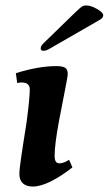

<svg xmlns="http://www.w3.org/2000/svg" viewBox="-20 -673 398 703"><path d="M51 -36Q51 -53 57 -93.5Q63 -134 65 -147L77 -223Q89 -313 89 -346Q89 -371 59 -371Q51 -371 43 -369L38 -405Q121 -431 187 -431Q207 -431 217.5 -425.5Q228 -420 228 -402Q228 -393 216 -333Q199 -246 196 -230Q180 -144 180 -102Q180 -75 197 -75Q213 -75 233 -88L245 -60Q203 -27 165.5 -8.5Q128 10 100 10Q77 10 64 -1.5Q51 -13 51 -36ZM129 -496Q129 -502 133 -507.5Q137 -513 149 -524L257 -629Q274 -645 280 -649Q286 -653 296 -653Q313 -653 335.5 -640Q358 -627 358 -617Q358 -607 343 -599L164 -496Q150 -487 139 -487Q129 -487 129 -496Z"/></svg>

Font: Unna
Style: Bold Italic
Weight: 700
Italic angle: -8.05°
Designer: Jorge de Buen Unna
Foundry: Omnibus-Type
Version: Version 2.008